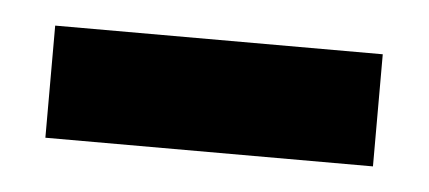

<svg xmlns="http://www.w3.org/2000/svg" viewBox="-25 -760 389 174"><g transform="rotate(5 169.0 -673.0)"><path d="M20 -622V-724H318V-622Z"/></g></svg>

Font: Bricolage Grotesque 10pt Bricolage Grotesque 10pt Regular
Style: Bold
Weight: 700
Designer: Mathieu Triay
Foundry: Atelier Triay
Version: Version 1.000; ttfautohint (v1.8.4.7-5d5b);gftools[0.9.32]